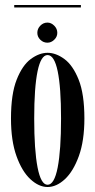

<svg xmlns="http://www.w3.org/2000/svg" viewBox="-20 -738 382 769"><path d="M170.5 11Q135.5 11 101.8 -20.2Q68 -51.5 46 -112.8Q24 -174 24 -263.5Q24 -361.5 46.8 -419Q69.5 -476.5 103.2 -501.5Q137 -526.5 170.5 -526.5Q204 -526.5 238 -501.5Q272 -476.5 295 -419Q318 -361.5 318 -263.5Q318 -174 295.8 -112.8Q273.5 -51.5 239.8 -20.2Q206 11 170.5 11ZM170.5 2Q197.5 2 211 -67.2Q224.5 -136.5 224.5 -263.5Q224.5 -388 211 -452.8Q197.5 -517.5 170.5 -517.5Q144 -517.5 130.5 -452.8Q117 -388 117 -263.5Q117 -136.5 130.5 -67.2Q144 2 170.5 2ZM170 -567Q153.5 -567 141.5 -578.8Q129.5 -590.5 129.5 -606.5Q129.5 -623 141.5 -635.2Q153.5 -647.5 170 -647.5Q185 -647.5 197.2 -635.2Q209.5 -623 209.5 -606.5Q209.5 -590.5 197.2 -578.8Q185 -567 170 -567ZM37 -708V-718H304V-708Z"/></svg>

Font: Imbue 100pt Medium
Style: Regular
Weight: 500
Designer: Tyler Finck
Foundry: Etcetera Type Company
Version: Version 1.102; ttfautohint (v1.8.3)